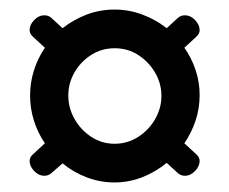

<svg xmlns="http://www.w3.org/2000/svg" viewBox="-20 -672 480 402"><path d="M220 -290Q190 -290 162 -300.5Q134 -311 111 -330L87 -309Q81 -304 73 -304Q61 -304 51.5 -314Q42 -324 42 -335Q42 -342 48 -348L74 -372Q59 -394 51 -419.5Q43 -445 43 -472Q43 -499 51 -524.5Q59 -550 74 -572L48 -596Q42 -602 42 -609Q42 -620 51.5 -630Q61 -640 73 -640Q81 -640 87 -635L111 -613Q134 -631 161.5 -641.5Q189 -652 220 -652Q250 -652 278 -641.5Q306 -631 329 -613L353 -635Q359 -640 367 -640Q379 -640 388.5 -630Q398 -620 398 -609Q398 -602 392 -596L366 -572Q381 -551 389.5 -525.5Q398 -500 398 -473Q398 -445 389.5 -419.5Q381 -394 366 -372L392 -348Q398 -342 398 -335Q398 -324 388.5 -314Q379 -304 367 -304Q359 -304 353 -309L329 -331Q306 -312 278 -301Q250 -290 220 -290ZM220 -371Q247 -371 269.5 -385.5Q292 -400 305 -423Q318 -446 318 -471Q318 -497 305 -519.5Q292 -542 270 -556.5Q248 -571 220 -571Q193 -571 171 -557Q149 -543 136 -520.5Q123 -498 123 -472Q123 -446 136 -423Q149 -400 171 -385.5Q193 -371 220 -371Z"/></svg>

Font: Dosis ExtraBold
Style: Regular
Weight: 800
Designer: EdgarTolentino, PabloImpallari, IginoMarini
Foundry: EdgarTolentino, PabloImpallari, IginoMarini
Version: Version 3.001; ttfautohint (v1.8.2)